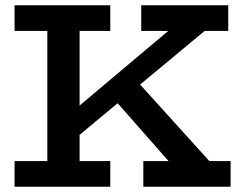

<svg xmlns="http://www.w3.org/2000/svg" viewBox="-20 -706 901 726"><path d="M211 -138V-248L641 -610H779ZM35 0V-97H397V0ZM159 -54V-630H281V-54ZM35 -589V-686H397V-589ZM522 0V-97H852V0ZM641 -70 378 -369 472 -428 796 -70ZM514 -589V-686H843V-589Z"/></svg>

Font: BioRhyme SemiBold
Style: Regular
Weight: 600
Designer: Aoife Mooney
Foundry: Aoife Mooney Type
Version: Version 1.600;gftools[0.9.33]